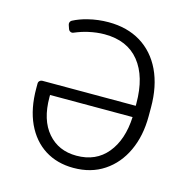

<svg xmlns="http://www.w3.org/2000/svg" viewBox="-108 -830 923 944"><g transform="rotate(15 353.5 -358.5)"><path d="M201.7 -29.8Q139.6 -69.2 104.8 -143.5Q70.3 -218.4 70.3 -321V-345.5Q70.3 -353.7 76 -359.2Q81.7 -364.7 89.5 -364.7H565V-376.8Q565 -513.1 503.6 -589.1Q442.5 -664.8 326.7 -664.8Q287.3 -664.8 243.6 -654.8Q212 -647.7 176.5 -632.8Q172.2 -631 168.7 -631Q162.6 -631 157.7 -634.6Q152.7 -638.1 150.6 -644.2L143.8 -664.1Q142.8 -667.3 142.8 -670.5Q142.8 -675.8 145.6 -680.4Q148.4 -685 153.1 -687.5Q186.8 -704.9 226.2 -714.5Q277.3 -727.3 330.6 -727.3Q425.4 -727.3 495 -685Q564.3 -642.4 601.9 -563.9Q639.6 -484.4 639.6 -376.8V-331.3Q639.6 -231.5 603.7 -154.5Q568.2 -77.8 502.5 -34.1Q437.1 9.6 347.3 9.6Q264.2 9.6 201.7 -29.8ZM199.6 -116.1Q254.6 -52.2 346.2 -52.2Q445.3 -52.2 502.1 -121.4Q558.9 -190.3 564.3 -307.2H144.2V-296.2Q144.2 -180 199.6 -116.1Z"/></g></svg>

Font: DeltaSans Light
Style: Regular
Weight: 300
Designer: Rasmus Andersson
Foundry: rsms
Version: Version 3.012